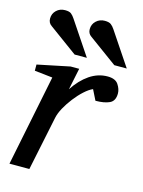

<svg xmlns="http://www.w3.org/2000/svg" viewBox="-112 -799 642 865"><g transform="rotate(15 209.0 -366.5)"><path d="M409.2 -431.6Q409.2 -396.5 384.8 -385.3Q360.4 -374 319.8 -374L295.9 -421.9Q277.8 -414.1 256.8 -395Q235.8 -376 216.3 -350.8Q196.8 -325.7 182.6 -299.8Q168.5 -273.9 164.1 -252L111.8 0H19L105 -424.8L21 -434.1V-462.9L171.9 -494.1H211.9L190.9 -393.1Q221.7 -440.4 261 -467.3Q300.3 -494.1 345.2 -494.1Q381.3 -494.1 395.3 -473.1Q409.2 -452.1 409.2 -431.6ZM418.5 -550.8H360.4L227.5 -647.9Q211.4 -658.7 211.4 -679.2Q211.4 -702.1 227.8 -717.5Q244.1 -732.9 267.6 -732.9Q287.6 -732.9 296.9 -725.8Q306.2 -718.8 314.5 -706.1ZM232.4 -550.8H175.3L42.5 -647.9Q26.4 -658.7 26.4 -679.2Q26.4 -702.1 42.5 -717.5Q58.6 -732.9 82.5 -732.9Q102.5 -732.9 111.3 -725.8Q120.1 -718.8 128.4 -706.1Z"/></g></svg>

Font: Charis
Style: Italic
Weight: 400
Italic angle: -11°
Designer: Walt Agee, Miriam Martin, Annie Olsen, Victor Gaultney, Lorna Priest, Alan Ward, Bob Hallissy, Martin Hosken, Sharon Cor
Foundry: SIL Global
Version: Version 7.000